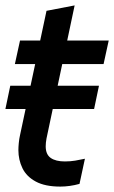

<svg xmlns="http://www.w3.org/2000/svg" viewBox="-24 -680 422 710"><path d="M199 10Q143 10 108.5 -8.5Q74 -27 59 -58Q44 -89 44 -125Q44 -136 45.5 -151.5Q47 -167 50 -180L148 -640L252 -660L148 -168Q145 -152 145 -139Q145 -109 163.5 -96Q182 -83 216 -83Q236 -83 254 -86Q272 -89 290 -93L270 0Q252 5 234 7.5Q216 10 199 10ZM-4 -277 14 -363H342L324 -277ZM31 -443 50 -530H378L359 -443Z"/></svg>

Font: Radio Canada Big
Style: Italic
Weight: 400
Italic angle: -12°
Designer: Étienne Aubert Bonn
Foundry: Coppers and Brasses
Version: Version 1.001